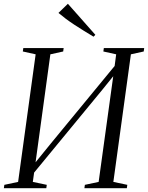

<svg xmlns="http://www.w3.org/2000/svg" viewBox="-28 -998 784 1018"><path d="M-7.5 0 -5 -18 68 -33.5 161 -710 93 -725 95.5 -743H309.5L307 -725L239 -710L155.5 -100.5L137 -108.5L243 -239L603.5 -677L575 -612L588 -710L520 -725L522.5 -743H736.5L734 -725L666 -710L573 -33.5L647 -18L644.5 0H419.5L422 -18L495 -33.5L577.5 -631L596 -623L514 -521.5L129.5 -54.5L158 -119.5L146 -33.5L220 -18L217.5 0ZM468 -803.5Q441.5 -819.5 415.5 -835.5Q389.5 -851.5 365.2 -867.5Q341 -883.5 320 -899.2Q299 -915 282 -929.5L332 -978L477.5 -813.5Z"/></svg>

Font: Merriweather 144pt Light
Style: Italic
Weight: 300
Italic angle: -7.8°
Version: Version 2.101